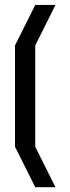

<svg xmlns="http://www.w3.org/2000/svg" viewBox="-20 -687 290 790"><path d="M125 -666.7H208.3L125 -500V-83.3L208.3 83.3H125L41.7 -83.3V-500Z"/></svg>

Font: Yulong
Style: Regular
Weight: 400
Designer: GGBotNet
Foundry: f0n7.com
Version: 1.00